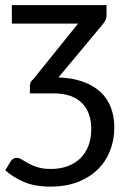

<svg xmlns="http://www.w3.org/2000/svg" viewBox="-28 -526 488 729"><path d="M194 -232Q248.5 -230 288.5 -215.2Q328.5 -200.5 354.5 -175.8Q380.5 -151 393.2 -117Q406 -83 406 -42Q406 5 390 46Q374 87 343.2 117.2Q312.5 147.5 267.5 165Q222.5 182.5 164 182.5Q104.5 182.5 63.2 165Q22 147.5 -8 120.5L12.5 86.5Q21 73.5 35.5 73.5Q45 73.5 55.2 80Q65.5 86.5 79.8 94.5Q94 102.5 114.5 109Q135 115.5 165.5 115.5Q200.5 115.5 228.8 105Q257 94.5 277 75Q297 55.5 307.8 27.5Q318.5 -0.5 318.5 -36Q318.5 -66 310 -91Q301.5 -116 284 -134Q266.5 -152 239.2 -161.8Q212 -171.5 174 -171.5H85.5V-200Q85.5 -215.5 98 -225L268.5 -436.5H17V-506.5H376.5V-468.5Q376.5 -457 371.2 -447.2Q366 -437.5 358.5 -429.5Z"/></svg>

Font: Lato 2
Style: Regular
Weight: 400
Designer: Lukasz Dziedzic with Adam Twardoch and Botio Nikoltchev
Foundry: tyPoland Lukasz Dziedzic
Version: Version 2.015; 2015-08-06; http://www.latofonts.com/